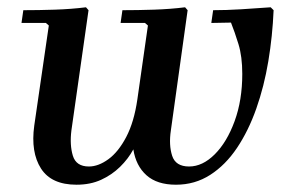

<svg xmlns="http://www.w3.org/2000/svg" viewBox="-20 -497 805 527"><path d="M723 -477 731 -469Q728 -398 716.5 -329Q705 -260 683.5 -199Q662 -138 630.5 -91Q599 -44 557 -17Q515 10 463 10Q411 10 382 -16Q353 -42 346 -87Q332 -61 309.5 -39Q287 -17 257.5 -3.5Q228 10 190 10Q121 10 92.5 -34.5Q64 -79 74 -152L114 -427L106 -434H39L44 -469Q86 -469 131 -470.5Q176 -472 216 -477L223 -469L176 -139Q171 -99 180 -69.5Q189 -40 224 -40Q250 -40 277.5 -60Q305 -80 326.5 -121Q348 -162 357 -224L386 -427L378 -434H311L316 -469Q358 -469 403 -470.5Q448 -472 488 -477L495 -469L449 -139Q443 -99 452.5 -69.5Q462 -40 499 -40Q536 -40 569.5 -73.5Q603 -107 624 -164.5Q645 -222 645 -294Q645 -342 634.5 -376Q624 -410 614 -435L560 -434L565 -469Q600 -469 641.5 -471.5Q683 -474 723 -477Z"/></svg>

Font: Brygada 1918 SemiBold
Style: Italic
Weight: 600
Italic angle: -8°
Designer: Mateusz Machalski | Borys Kosmynka | Przemek Hoffer
Foundry: NIEPODLEGLA 2018
Version: Version 3.006